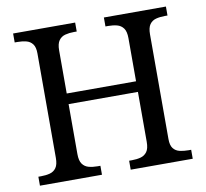

<svg xmlns="http://www.w3.org/2000/svg" viewBox="-79 -801 951 887"><g transform="rotate(-10 396.5 -357.0)"><path d="M754.9 0H463.9V-42H477.1Q499.5 -42 518.1 -46.9Q536.6 -51.8 547.9 -67.1Q559.1 -82.5 559.1 -113.8V-348.1H233.9V-113.8Q233.9 -82.5 245.1 -67.1Q256.3 -51.8 274.9 -46.9Q293.5 -42 315.9 -42H329.1V0H38.1V-42H50.8Q73.7 -42 92.3 -46.9Q110.8 -51.8 121.8 -67.1Q132.8 -82.5 132.8 -113.8V-604Q132.8 -633.3 121.6 -647.9Q110.4 -662.6 91.8 -667.2Q73.2 -671.9 50.8 -671.9H38.1V-713.9H329.1V-671.9H315.9Q293.5 -671.9 274.9 -667Q256.3 -662.1 245.1 -646.7Q233.9 -631.3 233.9 -600.1V-397.9H559.1V-600.1Q559.1 -631.3 547.9 -646.7Q536.6 -662.1 518.1 -667Q499.5 -671.9 477.1 -671.9H463.9V-713.9H754.9V-671.9H742.2Q719.7 -671.9 700.9 -667Q682.1 -662.1 671.1 -646.7Q660.2 -631.3 660.2 -600.1V-108.9Q660.2 -79.6 671.4 -65.2Q682.6 -50.8 701.4 -46.4Q720.2 -42 742.2 -42H754.9Z"/></g></svg>

Font: Satisar Sharada
Style: Regular
Weight: 400
Designer: Vinodh Rajan & Sunil Mahnoori
Version: 2.2